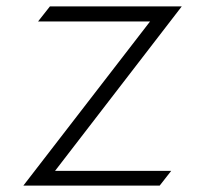

<svg xmlns="http://www.w3.org/2000/svg" viewBox="-20 -590 635 600"><path d="M53 -10H479L515 -56H152L548 -570H136L99 -523H449Z"/></svg>

Font: Charger Sport
Style: ExLitExt
Weight: 200
Designer: Jasper
Foundry: Cannot Into Space Fonts
Version: Version 1.1